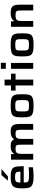

<svg xmlns="http://www.w3.org/2000/svg" viewBox="1788 -2570 791 4406"><g transform="rotate(-90 2183.0 -367.5)"><path d="M338 8Q244 8 188.5 -6Q133 -20 106 -50.5Q79 -81 71 -131Q63 -181 63 -254Q63 -323 71.5 -373Q80 -423 106 -455Q132 -487 185 -502.5Q238 -518 328 -518Q416 -518 465.5 -502.5Q515 -487 537.5 -454.5Q560 -422 565.5 -372Q571 -322 571 -253V-218H197Q197 -179 201 -155Q205 -131 221.5 -118Q238 -105 273.5 -100.5Q309 -96 372 -96Q410 -96 460 -98.5Q510 -101 547 -106V-8Q510 0 451.5 4Q393 8 338 8ZM197 -294H446V-302Q446 -353 435.5 -377.5Q425 -402 398.5 -409.5Q372 -417 325 -417Q268 -417 241 -407.5Q214 -398 205.5 -371.5Q197 -345 197 -294ZM244 -581V-586L367 -729H503V-724L337 -581Z M722 0V-510H848L850 -443H859Q879 -479 920.5 -498.5Q962 -518 1027 -518Q1097 -518 1133 -499.5Q1169 -481 1186 -443H1193Q1215 -479 1258.5 -498.5Q1302 -518 1368 -518Q1442 -518 1479 -494Q1516 -470 1528.5 -423.5Q1541 -377 1541 -311V0H1407V-270Q1407 -332 1401 -361Q1395 -390 1373.5 -398Q1352 -406 1307 -406Q1259 -406 1235.5 -391Q1212 -376 1205 -344.5Q1198 -313 1198 -263V0H1065V-270Q1065 -332 1058.5 -361Q1052 -390 1031 -398Q1010 -406 966 -406Q916 -406 892.5 -390.5Q869 -375 862 -343.5Q855 -312 855 -263V0Z M1958 8Q1864 8 1810 -4.5Q1756 -17 1731 -47Q1706 -77 1699.5 -127.5Q1693 -178 1693 -255Q1693 -332 1699.5 -382.5Q1706 -433 1731 -463Q1756 -493 1810 -505.5Q1864 -518 1958 -518Q2053 -518 2107 -505.5Q2161 -493 2185.5 -463Q2210 -433 2216.5 -382.5Q2223 -332 2223 -255Q2223 -178 2216.5 -127.5Q2210 -77 2185.5 -47Q2161 -17 2107 -4.5Q2053 8 1958 8ZM1958 -97Q2007 -97 2033.5 -102Q2060 -107 2072 -123Q2084 -139 2086.5 -170.5Q2089 -202 2089 -255Q2089 -308 2086.5 -339.5Q2084 -371 2072 -387Q2060 -403 2033.5 -408Q2007 -413 1958 -413Q1910 -413 1883 -408Q1856 -403 1844.5 -387Q1833 -371 1830.5 -339.5Q1828 -308 1828 -255Q1828 -202 1830.5 -170.5Q1833 -139 1844.5 -123Q1856 -107 1883 -102Q1910 -97 1958 -97Z M2425 0V-405H2307V-510H2425V-658H2559V-510H2695V-405H2559V0Z M2806 -629V-743H2944V-629ZM2807 0V-510H2941V0Z M3356 8Q3262 8 3208 -4.5Q3154 -17 3129 -47Q3104 -77 3097.5 -127.5Q3091 -178 3091 -255Q3091 -332 3097.5 -382.5Q3104 -433 3129 -463Q3154 -493 3208 -505.5Q3262 -518 3356 -518Q3451 -518 3505 -505.5Q3559 -493 3583.5 -463Q3608 -433 3614.5 -382.5Q3621 -332 3621 -255Q3621 -178 3614.5 -127.5Q3608 -77 3583.5 -47Q3559 -17 3505 -4.5Q3451 8 3356 8ZM3356 -97Q3405 -97 3431.5 -102Q3458 -107 3470 -123Q3482 -139 3484.5 -170.5Q3487 -202 3487 -255Q3487 -308 3484.5 -339.5Q3482 -371 3470 -387Q3458 -403 3431.5 -408Q3405 -413 3356 -413Q3308 -413 3281 -408Q3254 -403 3242.5 -387Q3231 -371 3228.5 -339.5Q3226 -308 3226 -255Q3226 -202 3228.5 -170.5Q3231 -139 3242.5 -123Q3254 -107 3281 -102Q3308 -97 3356 -97Z M3770 0V-510H3896L3898 -443H3908Q3930 -480 3973.5 -499Q4017 -518 4089 -518Q4171 -518 4211.5 -494Q4252 -470 4265 -424.5Q4278 -379 4278 -313V0H4145V-270Q4145 -317 4141 -344.5Q4137 -372 4125.5 -385Q4114 -398 4091 -402Q4068 -406 4029 -406Q3972 -406 3945.5 -390Q3919 -374 3911 -342Q3903 -310 3903 -263V0Z"/></g></svg>

Font: Saira Expanded SemiBold
Style: Regular
Weight: 600
Width: 7
Designer: Hector Gatti with collaboration of the Omnibus-Type team
Foundry: Omnibus-Type
Version: Version 1.100; ttfautohint (v1.8.3)